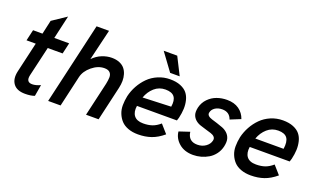

<svg xmlns="http://www.w3.org/2000/svg" viewBox="-73 -1104 2539 1528"><g transform="rotate(20 1196.5 -340.0)"><path d="M184.1 9.8Q113.8 9.8 84 -30.8Q54.2 -71.3 69.3 -138.2L128.4 -394.5H50.3L71.8 -487.8H151.4L177.7 -605.5L296.4 -685.1L251.5 -487.8H377.4L356 -394.5H230L171.4 -142.6Q157.7 -81.1 211.4 -81.1Q242.2 -81.1 280.8 -99.1L264.2 -2Q233.4 9.8 184.1 9.8Z M377 0 536.1 -689.9H641.6L579.1 -427.7Q613.3 -462.9 655 -479.5Q696.8 -496.1 737.3 -496.1Q774.4 -496.1 802.2 -484.6Q830.1 -473.1 846.4 -453.4Q862.8 -433.6 870.8 -407Q878.9 -380.4 878.7 -351.3Q878.4 -322.3 871.1 -290.5L804.2 0H697.8L763.7 -286.1Q770.5 -317.9 771 -342.8Q771.5 -367.7 756.6 -383.1Q741.7 -398.4 710.4 -398.4Q655.8 -398.4 605.2 -356.7Q554.7 -314.9 542.5 -262.2L482.4 0Z M1212.9 -542 1104.5 -689.9H1219.2L1293.9 -542ZM1138.7 5.9Q1091.3 5.9 1054.4 -7.8Q1017.6 -21.5 995.4 -45.4Q973.1 -69.3 960 -101.8Q946.8 -134.3 947 -172.1Q947.3 -210 955.6 -251Q966.8 -298.3 990.5 -341.3Q1014.2 -384.3 1048.3 -418.7Q1082.5 -453.1 1130.4 -473.6Q1178.2 -494.1 1232.4 -494.1Q1283.7 -494.1 1320.3 -479.2Q1356.9 -464.4 1377 -439.9Q1397 -415.5 1405.5 -380.9Q1414.1 -346.2 1412.6 -309.6Q1411.1 -272.9 1401.4 -231L1393.1 -204.6H1054.7Q1046.4 -151.9 1069.8 -121.1Q1093.3 -90.3 1147.9 -90.3Q1191.9 -90.3 1224.6 -101.8Q1257.3 -113.3 1289.1 -141.1L1350.6 -71.3Q1300.3 -28.8 1249.8 -11.5Q1199.2 5.9 1138.7 5.9ZM1073.7 -282.7 1313 -292Q1322.3 -348.1 1301 -376.5Q1279.8 -404.8 1224.6 -404.8Q1170.9 -404.8 1131.8 -370.4Q1092.8 -335.9 1073.7 -282.7Z M1606.4 9.8Q1532.7 9.8 1486.6 -30Q1440.4 -69.8 1434.6 -126.5L1523.9 -156.2Q1533.7 -78.6 1610.8 -78.6Q1651.4 -78.6 1681.2 -99.9Q1710.9 -121.1 1717.8 -152.3Q1722.2 -170.9 1711.2 -183.3Q1700.2 -195.8 1679.7 -202.1Q1659.2 -208.5 1634 -215.8Q1608.9 -223.1 1584.5 -231.2Q1560.1 -239.3 1541.3 -255.6Q1522.5 -272 1514.6 -295.7Q1506.8 -319.3 1515.1 -357.9Q1525.9 -402.8 1556.9 -434.6Q1587.9 -466.3 1628.2 -480.7Q1668.5 -495.1 1713.9 -495.1Q1774.9 -495.1 1815.2 -466.6Q1855.5 -438 1871.6 -390.1L1784.2 -354.5Q1765.1 -411.1 1703.1 -411.1Q1668 -411.1 1643.3 -394.8Q1618.7 -378.4 1613.3 -352.5Q1609.4 -336.4 1620.8 -325.2Q1632.3 -314 1653.1 -307.9Q1673.8 -301.8 1699.2 -293.7Q1724.6 -285.6 1749 -276.4Q1773.4 -267.1 1792.2 -249.5Q1811 -231.9 1818.6 -206.3Q1826.2 -180.7 1817.4 -140.1Q1809.1 -102.5 1787.1 -73Q1765.1 -43.5 1735.6 -25.9Q1706.1 -8.3 1673.1 0.7Q1640.1 9.8 1606.4 9.8Z M2093.8 5.9Q2046.4 5.9 2009.5 -7.8Q1972.7 -21.5 1950.4 -45.4Q1928.2 -69.3 1915 -101.8Q1901.9 -134.3 1902.1 -172.1Q1902.3 -210 1910.6 -251Q1921.9 -298.3 1945.6 -341.3Q1969.2 -384.3 2003.4 -418.7Q2037.6 -453.1 2085.4 -473.6Q2133.3 -494.1 2187.5 -494.1Q2238.8 -494.1 2275.4 -479.2Q2312 -464.4 2332 -439.9Q2352.1 -415.5 2360.6 -380.9Q2369.1 -346.2 2367.7 -309.6Q2366.2 -272.9 2356.4 -231L2348.1 -204.6H2009.8Q2001.5 -151.9 2024.9 -121.1Q2048.3 -90.3 2103 -90.3Q2147 -90.3 2179.7 -101.8Q2212.4 -113.3 2244.1 -141.1L2305.7 -71.3Q2255.4 -28.8 2204.8 -11.5Q2154.3 5.9 2093.8 5.9ZM2028.8 -282.7H2268.1Q2277.3 -345.2 2256.3 -375Q2235.4 -404.8 2179.7 -404.8Q2126 -404.8 2086.9 -370.4Q2047.9 -335.9 2028.8 -282.7Z"/></g></svg>

Font: HK Grotesk SemiBold Italic
Style: Regular
Weight: 600
Italic angle: -13°
Designer: Alfredo Marco Pradil and Stefan Peev
Foundry: Hanken Design Co.
Version: Version 1.000;PS 001.000;hotconv 1.0.88;makeotf.lib2.5.64775